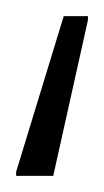

<svg xmlns="http://www.w3.org/2000/svg" viewBox="-20 -28 129 238"><path d="M0 190V185L59 -8H89V-3L46 190Z"/></svg>

Font: Saira Condensed ExtraLight
Style: Regular
Weight: 250
Width: 3
Designer: Hector Gatti with collaboration of the Omnibus-Type team
Foundry: Omnibus-Type
Version: Version 1.101